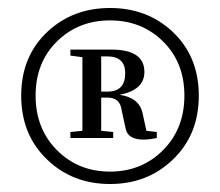

<svg xmlns="http://www.w3.org/2000/svg" viewBox="-20 -808 551 480"><path d="M233 -579H249Q293 -579 293 -625Q293 -667 248 -667H233ZM346 -481 372 -478V-463Q353 -459 339 -459Q299 -459 294 -487L284 -533Q280 -564 249 -564H233V-481L263 -478V-463H156V-478L186 -481V-665L156 -669V-684H259Q341 -684 341 -628Q341 -583 279 -571Q327 -564 336 -527ZM386 -431Q441 -485 441 -569Q441 -653 386 -706Q333 -757 255 -757Q177 -757 124 -706Q69 -653 69 -569Q69 -485 124 -431Q177 -379 255 -379Q333 -379 386 -431ZM410 -730Q477 -668 477 -569Q477 -470 411 -408Q348 -348 255 -348Q162 -348 99 -408Q33 -470 33 -569Q33 -668 100 -730Q163 -788 255 -788Q347 -788 410 -730Z"/></svg>

Font: `n[OS CN SemiBold
Style: <[WOS[P|ûg*[NI>           
Weight: 600
Designer: Ryoko NISHIZUKA ¬âXZm¬º[P (kana & ideographs); Frank Grie√ühammer (Latin, Greek & Cyrillic); Wenlong ZHANG _ e¬á¬ü¬ô (b
Foundry: Adobe Systems Incorporated
Version: Version 1.00 April 7, 2017, initial release